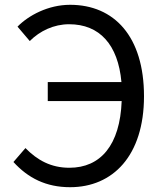

<svg xmlns="http://www.w3.org/2000/svg" viewBox="-20 -767 678 800"><path d="M272 13C450 13 580 -118 580 -366C580 -615 456 -747 272 -747C181 -747 99 -703 53 -656L104 -596C146 -638 204 -666 268 -666C395 -666 472 -581 486 -425H179V-346H487C480 -162 399 -68 269 -68C193 -68 136 -99 86 -150L36 -92C97 -25 172 13 272 13Z"/></svg>

Font: Noto Sans JP
Style: Regular
Weight: 400
Designer: Ryoko NISHIZUKA  (kana, bopomofo & ideographs); Paul D. Hunt (Latin, Greek & Cyrillic); Sandoll Communications , Soo-you
Foundry: Adobe
Version: Version 2.002;hotconv 1.0.116;makeotfexe 2.5.65601